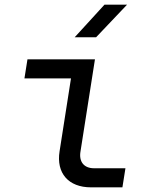

<svg xmlns="http://www.w3.org/2000/svg" viewBox="-20 -805 640 825"><path d="M301 -645H393L526 -785H429ZM371 0H506L519 -82H384C341 -82 318 -110 326 -155L388 -550H98L85 -468H285L236 -155C221 -61 274 0 371 0Z"/></svg>

Font: JetBrains Mono
Style: Italic
Weight: 400
Italic angle: -9°
Monospace: yes
Designer: Philipp Nurullin, Konstantin Bulenkov
Foundry: JetBrains
Version: Version 2.305